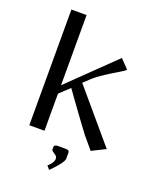

<svg xmlns="http://www.w3.org/2000/svg" viewBox="-150 -720 800 987"><g transform="rotate(20 250.0 -226.0)"><path d="M304.2 64.9V96.2Q304.2 118.2 241.2 181.2L225.1 162.1Q253.9 137.2 253.9 115.2Q253.9 105.5 245.6 98.6Q237.3 91.8 229.2 86.9Q221.2 82 221.2 76.2V64.9Q221.2 49.8 241.2 49.8H282.2Q295.9 49.8 300 53.5Q304.2 57.1 304.2 64.9ZM66.9 0V-632.8H149.9V-249L396 -487.8L441.9 -439.9Q435.5 -432.1 407.5 -415.8Q379.4 -399.4 341.6 -375Q303.7 -350.6 277.8 -326.2L248 -297.9L482.9 -21L408.2 16.1L352.1 -50.8Q349.1 -53.7 312 -104.5Q274.9 -155.3 239.3 -204.6L204.1 -253.9L149.9 -203.1V0Z"/></g></svg>

Font: Resagokr
Style: Regular
Weight: 500
Designer: gluk
Foundry: gluk
Version: Version 0.95